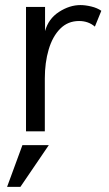

<svg xmlns="http://www.w3.org/2000/svg" viewBox="-20 -515 428 753"><path d="M7.8 0ZM7.8 0ZM155.8 0H82V-487.8H156.7V-393.1Q169.9 -441.4 211.4 -468.3Q252.9 -495.1 295.4 -495.1Q314.9 -495.1 338.1 -489.5Q361.3 -483.9 377.4 -472.7L352.1 -410.6Q326.7 -432.6 290 -432.6Q246.1 -432.6 216.1 -402.3Q186 -372.1 170.9 -320.8Q155.8 -269.5 155.8 -207.5ZM60.1 217.8H7.8L67.9 54.2H171.4Z"/></svg>

Font: Acari Sans
Style: Regular
Weight: 400
Designer: Alfredo Marco Pradil and Stefan Peev
Foundry: Hanken Design Co.
Version: Version 1.045;February 4, 2021;FontCreator 13.0.0.2655 64-bi